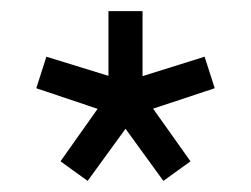

<svg xmlns="http://www.w3.org/2000/svg" viewBox="-20 -750 450 344"><path d="M272.7 -425.9 321.3 -461 254.3 -555.3 364.7 -591.9 346.6 -648.4 235.4 -613.6V-730H174.3V-614.1L63.1 -648.4L45 -591.9L154.9 -555L88.4 -461L137 -425.9L204.9 -519.3Z"/></svg>

Font: Secuela Black
Style: Regular
Weight: 900
Designer: Fernando Haro
Foundry: deFharo
Version: Version 1.704